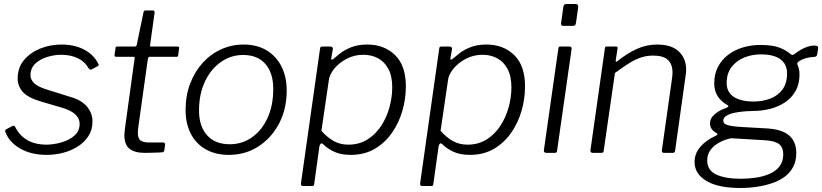

<svg xmlns="http://www.w3.org/2000/svg" viewBox="-20 -762 4098 957"><path d="M213 10Q135 10 80 -22Q25 -54 7 -104Q3 -113 10 -117L42 -134Q47 -136 50.5 -135Q54 -134 56 -129Q75 -89 114 -65Q153 -41 214 -41Q235 -41 263 -46.5Q291 -52 317 -64Q343 -76 360 -95.5Q377 -115 377 -145Q377 -171 355 -192Q333 -213 283 -227L184 -256Q119 -275 93.5 -304Q68 -333 68 -370Q68 -425 99.5 -462.5Q131 -500 180.5 -520Q230 -540 287 -540Q352 -540 400 -514.5Q448 -489 470 -444Q473 -441 472 -438Q471 -435 467 -432L436 -416Q432 -414 429 -415.5Q426 -417 422 -421Q405 -453 369.5 -471Q334 -489 284 -489Q252 -489 216.5 -478.5Q181 -468 156.5 -445.5Q132 -423 132 -387Q132 -367 148 -349.5Q164 -332 209 -317L334 -278Q388 -262 414.5 -229.5Q441 -197 441 -157Q441 -115 421 -84Q401 -53 367 -31.5Q333 -10 293 0Q253 10 213 10Z M703 0Q650 0 625 -21Q600 -42 600 -87Q600 -96 601 -105Q602 -114 603 -123L651 -471Q652 -476 650.5 -477.5Q649 -479 644 -479H558Q550 -479 551 -489L556 -524Q557 -528 558.5 -529Q560 -530 564 -530H652Q656 -530 659 -533Q662 -536 662 -540L695 -700Q696 -710 707 -710H742Q748 -710 749.5 -706.5Q751 -703 750 -695L728 -537Q727 -533 728.5 -531.5Q730 -530 734 -530H864Q869 -530 871.5 -528Q874 -526 873 -522L868 -486Q867 -481 866 -480Q865 -479 859 -479H728Q719 -479 717 -469L670 -133Q669 -124 668 -117Q667 -110 667 -102Q667 -71 681 -61.5Q695 -52 721 -52H794Q798 -52 801 -48.5Q804 -45 803 -41L799 -13Q798 -6 791 -3Q781 -2 764 -1.5Q747 -1 730 -0.5Q713 0 703 0Z M1121 10Q1054 10 1005 -18Q956 -46 930.5 -96.5Q905 -147 905 -214Q905 -285 927.5 -344.5Q950 -404 989.5 -448Q1029 -492 1082 -516Q1135 -540 1194 -540Q1261 -540 1309 -511Q1357 -482 1383 -430.5Q1409 -379 1409 -311Q1409 -218 1370.5 -145.5Q1332 -73 1267 -31.5Q1202 10 1121 10ZM1125 -43Q1187 -43 1236 -77.5Q1285 -112 1313.5 -174Q1342 -236 1342 -319Q1342 -398 1303 -443Q1264 -488 1192 -488Q1131 -488 1081 -453Q1031 -418 1001.5 -355.5Q972 -293 972 -211Q972 -133 1012 -88Q1052 -43 1125 -43Z M1489 165Q1484 165 1481.5 161Q1479 157 1480 152L1575 -518Q1576 -526 1578 -528Q1580 -530 1589 -530H1626Q1633 -530 1636.5 -526.5Q1640 -523 1639 -517L1631 -471Q1630 -465 1633.5 -464.5Q1637 -464 1644 -470Q1655 -480 1676 -496.5Q1697 -513 1730.5 -526.5Q1764 -540 1811 -540Q1895 -540 1949 -487.5Q2003 -435 2003 -331Q2003 -271 1986 -211Q1969 -151 1934.5 -101Q1900 -51 1848.5 -20.5Q1797 10 1728 10Q1678 10 1644 -6.5Q1610 -23 1591 -43Q1583 -50 1578.5 -46Q1574 -42 1572 -32L1546 155Q1545 161 1543.5 163Q1542 165 1536 165H1489ZM1716 -41Q1770 -41 1811 -66.5Q1852 -92 1879.5 -134Q1907 -176 1921 -226.5Q1935 -277 1935 -327Q1935 -383 1915.5 -419Q1896 -455 1863.5 -472Q1831 -489 1791 -489Q1746 -489 1708 -469Q1670 -449 1646 -419.5Q1622 -390 1619 -362L1582 -110Q1610 -78 1642.5 -59.5Q1675 -41 1716 -41Z M2083 165Q2078 165 2075.5 161Q2073 157 2074 152L2169 -518Q2170 -526 2172 -528Q2174 -530 2183 -530H2220Q2227 -530 2230.5 -526.5Q2234 -523 2233 -517L2225 -471Q2224 -465 2227.5 -464.5Q2231 -464 2238 -470Q2249 -480 2270 -496.5Q2291 -513 2324.5 -526.5Q2358 -540 2405 -540Q2489 -540 2543 -487.5Q2597 -435 2597 -331Q2597 -271 2580 -211Q2563 -151 2528.5 -101Q2494 -51 2442.5 -20.5Q2391 10 2322 10Q2272 10 2238 -6.5Q2204 -23 2185 -43Q2177 -50 2172.5 -46Q2168 -42 2166 -32L2140 155Q2139 161 2137.5 163Q2136 165 2130 165H2083ZM2310 -41Q2364 -41 2405 -66.5Q2446 -92 2473.5 -134Q2501 -176 2515 -226.5Q2529 -277 2529 -327Q2529 -383 2509.5 -419Q2490 -455 2457.5 -472Q2425 -489 2385 -489Q2340 -489 2302 -469Q2264 -449 2240 -419.5Q2216 -390 2213 -362L2176 -110Q2204 -78 2236.5 -59.5Q2269 -41 2310 -41Z M2757 -13Q2756 -4 2753.5 -2Q2751 0 2742 0H2705Q2697 0 2693.5 -3.5Q2690 -7 2691 -14L2763 -520Q2764 -527 2766 -528.5Q2768 -530 2773 -530H2819Q2825 -530 2827.5 -526.5Q2830 -523 2829 -517ZM2851 -649Q2850 -641 2847 -637Q2844 -633 2835 -633H2787Q2780 -633 2777.5 -638Q2775 -643 2777 -650L2788 -728Q2790 -742 2802 -742H2851Q2856 -742 2859.5 -737.5Q2863 -733 2862 -726Z M2934 0Q2928 0 2925 -4Q2922 -8 2923 -13L2995 -521Q2996 -527 2997.5 -528.5Q2999 -530 3004 -530H3050Q3055 -530 3057 -528Q3059 -526 3058 -520L3049 -461Q3048 -450 3057 -457Q3107 -497 3155 -518.5Q3203 -540 3255 -540Q3327 -540 3363.5 -505.5Q3400 -471 3400 -415Q3400 -409 3399.5 -402.5Q3399 -396 3398 -389L3345 -11Q3344 -5 3341.5 -2.5Q3339 0 3332 0H3289Q3283 0 3280.5 -4Q3278 -8 3279 -13L3330 -374Q3331 -381 3331.5 -388Q3332 -395 3332 -401Q3332 -442 3309 -463.5Q3286 -485 3236 -485Q3204 -485 3175 -475.5Q3146 -466 3115 -446.5Q3084 -427 3045 -398L2989 -10Q2988 -4 2985.5 -2Q2983 0 2976 0H2934Z M3671 175Q3559 175 3500.5 139.5Q3442 104 3442 46Q3442 3 3471 -30.5Q3500 -64 3547 -85Q3554 -89 3556 -92Q3558 -95 3552 -98Q3535 -108 3527 -119.5Q3519 -131 3519 -147Q3519 -167 3532 -182Q3545 -197 3564 -208Q3583 -219 3601 -225Q3608 -227 3610 -231.5Q3612 -236 3606 -238Q3573 -257 3556.5 -283.5Q3540 -310 3540 -346Q3540 -393 3558.5 -428.5Q3577 -464 3609 -488.5Q3641 -513 3682.5 -525.5Q3724 -538 3770 -538Q3833 -538 3868 -523.5Q3903 -509 3922 -491Q3927 -487 3932.5 -488.5Q3938 -490 3943 -495Q3956 -505 3971.5 -514Q3987 -523 4004.5 -529Q4022 -535 4038 -535Q4050 -535 4054.5 -531.5Q4059 -528 4058 -520L4054 -495Q4053 -486 4049.5 -482.5Q4046 -479 4037 -478Q4018 -477 4005 -474Q3992 -471 3980 -466Q3950 -453 3954 -442Q3958 -433 3961.5 -420.5Q3965 -408 3965 -390Q3965 -343 3945.5 -308.5Q3926 -274 3893 -252Q3860 -230 3819 -219.5Q3778 -209 3733 -209Q3724 -209 3700 -207.5Q3676 -206 3649.5 -201.5Q3623 -197 3604 -187Q3585 -177 3585 -160Q3585 -145 3606.5 -138.5Q3628 -132 3677 -129L3801 -122Q3877 -118 3913 -87Q3949 -56 3949 1Q3949 41 3933.5 70Q3918 99 3891 119Q3864 139 3828.5 151Q3793 163 3752.5 169Q3712 175 3671 175ZM3672 129Q3710 129 3747.5 123.5Q3785 118 3816 104.5Q3847 91 3865.5 67Q3884 43 3884 7Q3884 -27 3863.5 -43.5Q3843 -60 3791 -63L3624 -73Q3591 -66 3564 -51Q3537 -36 3521 -14Q3505 8 3505 37Q3505 87 3550 108Q3595 129 3672 129ZM3736 -256Q3780 -256 3818 -270Q3856 -284 3879.5 -315Q3903 -346 3903 -396Q3903 -442 3870 -466.5Q3837 -491 3772 -491Q3728 -491 3689 -475Q3650 -459 3626 -427.5Q3602 -396 3602 -348Q3602 -303 3637 -279.5Q3672 -256 3736 -256Z"/></svg>

Font: Libre Franklin Light
Style: Italic
Weight: 300
Italic angle: -8°
Designer: Pablo Impallari, Rodrigo Fuenzalida, Nhung Nguyen
Foundry: Impallari Type
Version: Version 3.000